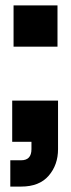

<svg xmlns="http://www.w3.org/2000/svg" viewBox="-20 -516 262 708"><path d="M30 -344V-496H192V-344ZM18 172V75H58Q96 75 96 34V7H25V-145H194V34Q194 92 159.5 132Q125 172 58 172Z"/></svg>

Font: HostGroteskBold
Style: Bold
Weight: 700
Designer: Doukan Karapınar based on Poppins by Indian Type Foundry, Jonny Pinhorn
Foundry: Element Type
Version: Version 1.001; ttfautohint (v1.8.4.7-5d5b)